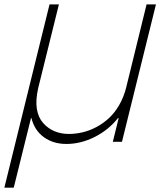

<svg xmlns="http://www.w3.org/2000/svg" viewBox="-61 -650 740 880"><path d="M653.8 -629.9 498 0H456.1L482.9 -108.9H480Q436.5 -54.2 372.8 -22.2Q309.1 9.8 243.2 9.8Q183.1 9.8 140.1 -21.2Q97.2 -52.2 83 -108.9H81.1L2 210H-41L166 -629.9H209L113.8 -245.1Q101.6 -190.4 107.9 -150.9Q114.3 -111.3 137 -85.9Q159.7 -60.5 189.5 -48.3Q219.2 -36.1 253.9 -36.1Q286.1 -36.1 318.1 -43.7Q350.1 -51.3 381.6 -68.1Q413.1 -85 439.2 -109.4Q465.3 -133.8 485.8 -169.4Q506.3 -205.1 517.1 -248L610.8 -629.9Z"/></svg>

Font: Sinkin Sans 200 X Light Italic
Style: Regular
Weight: 200
Italic angle: -112°
Designer: Keith Bates
Foundry: K-Type
Version: Sinkin Sans (version 1.0)  by Keith Bates   •   © 2014   www